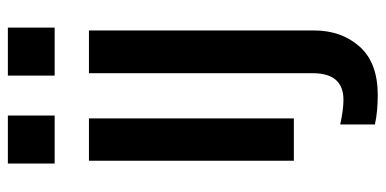

<svg xmlns="http://www.w3.org/2000/svg" viewBox="-260 -488 957 476"><g transform="rotate(-90 218.0 -250.5)"><path d="M57 -508H162V0H57ZM50 -593V-709H169V-593ZM147 201V115Q184 123 208 123Q274 123 274 47V-508H380V50Q380 118 340 163Q300 208 220 208Q179 208 147 201ZM268 -593V-709H387V-593Z"/></g></svg>

Font: LT Superior Semi-bold
Style: Regular
Weight: 600
Designer: Daniel Lyons
Foundry: LyonsType
Version: Version 1.0